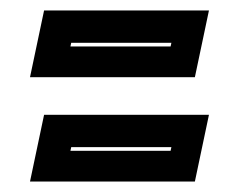

<svg xmlns="http://www.w3.org/2000/svg" viewBox="-20 -486 458 368"><path d="M37.5 -138 64.5 -266H380.5L353.5 -138ZM115 -197H307L308.5 -204H116.5ZM37.5 -338 64.5 -466H380.5L353.5 -338ZM115 -397H307L308.5 -404H116.5Z"/></svg>

Font: Tourney Expanded ExtraBold
Style: Italic
Weight: 800
Width: 7
Italic angle: -12°
Designer: Tyler Finck
Foundry: Etcetera Type Co
Version: Version 1.010; ttfautohint (v1.8.3)